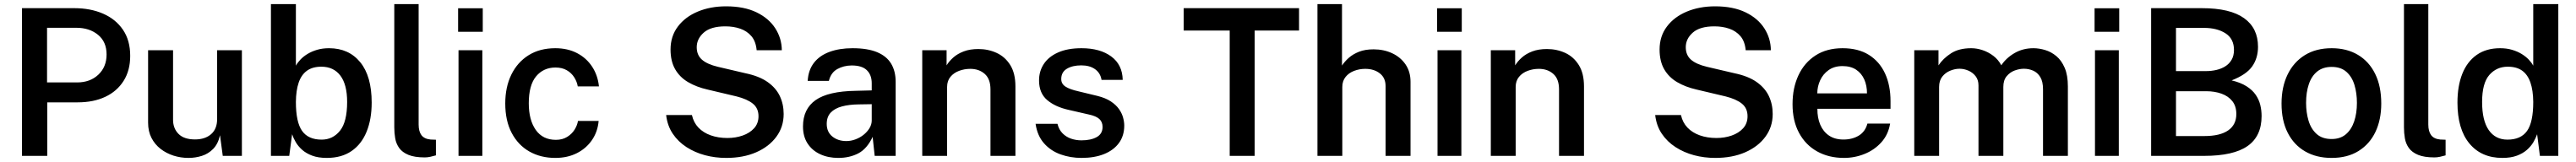

<svg xmlns="http://www.w3.org/2000/svg" viewBox="-20 -763 12595 793"><path d="M87.5 0V-723H344Q422 -723 483.8 -696.2Q545.5 -669.5 581 -617.5Q616.5 -565.5 616.5 -489.5Q616.5 -418 584.2 -367Q552 -316 494.5 -289Q437 -262 360 -262H211V0ZM210 -359.5H357Q420.5 -359.5 460.8 -397.5Q501 -435.5 501 -496.5Q501 -558.5 459 -592.8Q417 -627 353.5 -627H210Z M901.5 10Q863.5 10 828.2 -1.2Q793 -12.5 765 -34.2Q737 -56 720.5 -88Q704 -120 704 -162.5V-517H826V-176.5Q826 -134.5 852.8 -107.5Q879.5 -80.5 933.5 -80.5Q982.5 -80.5 1012 -106.2Q1041.5 -132 1041.5 -180.5V-517H1162.5V0H1069L1055.5 -101Q1046 -58.5 1022.2 -34.2Q998.5 -10 966.8 0Q935 10 901.5 10Z M1577.5 10Q1536 10 1506.5 -1Q1477 -12 1457.2 -29.5Q1437.5 -47 1425.8 -67.2Q1414 -87.5 1408 -106L1394 0H1304.5V-743H1426.5V-441.5Q1434.5 -456.5 1448.8 -471.5Q1463 -486.5 1483.5 -499Q1504 -511.5 1530.2 -519.2Q1556.5 -527 1588.5 -527Q1685 -527 1741 -458.5Q1797 -390 1797 -261Q1797 -179.5 1772.2 -118.5Q1747.5 -57.5 1698.8 -23.8Q1650 10 1577.5 10ZM1552.5 -79.5Q1607 -79.5 1642 -123Q1677 -166.5 1677 -264Q1677 -349 1644 -392.8Q1611 -436.5 1551 -436.5Q1508 -436.5 1480.8 -417Q1453.5 -397.5 1440.2 -359Q1427 -320.5 1426.5 -264Q1426.5 -165 1456.8 -122.2Q1487 -79.5 1552.5 -79.5Z M2056.5 7.5Q2006.5 7.5 1976.5 -5Q1946.5 -17.5 1931.5 -38.5Q1916.5 -59.5 1912 -85.8Q1907.5 -112 1907.5 -139.5V-743H2026.5V-153.5Q2026.5 -120 2040.2 -101.5Q2054 -83 2085 -80L2111 -79V-2.5Q2097.5 1.5 2083.5 4.5Q2069.5 7.5 2056.5 7.5Z M2221.5 0V-517H2338V0ZM2219.5 -607.5V-722.5H2340V-607.5Z M2694.5 10Q2623.5 10 2568.2 -21.2Q2513 -52.5 2481.5 -112.2Q2450 -172 2450 -256.5Q2450 -337 2479.8 -397.8Q2509.5 -458.5 2564.2 -492.8Q2619 -527 2694.5 -527Q2755 -527 2801 -503Q2847 -479 2874.8 -436.5Q2902.5 -394 2908 -340H2804.5Q2800.5 -363.5 2787 -384.8Q2773.5 -406 2750.8 -419.2Q2728 -432.5 2695.5 -432.5Q2637 -432.5 2601 -389.5Q2565 -346.5 2565 -257.5Q2565 -175.5 2599.2 -127Q2633.5 -78.5 2697.5 -78.5Q2729.5 -78.5 2752.5 -92.8Q2775.5 -107 2788.8 -128.2Q2802 -149.5 2805.5 -171H2906.5Q2902 -118.5 2874 -77.5Q2846 -36.5 2800 -13.2Q2754 10 2694.5 10Z M3530 10Q3476 10 3426.5 -3.2Q3377 -16.5 3336.2 -42.8Q3295.5 -69 3269 -108.2Q3242.5 -147.5 3236.5 -200H3362.5Q3370.5 -163.5 3394.2 -138.5Q3418 -113.5 3454.5 -100.5Q3491 -87.5 3536 -87.5Q3576 -87.5 3610.5 -99.5Q3645 -111.5 3666.5 -135.2Q3688 -159 3688 -194Q3688 -233.5 3660.2 -255.8Q3632.5 -278 3581 -291L3439.5 -324.5Q3384.5 -337 3343.8 -361Q3303 -385 3280.5 -424.2Q3258 -463.5 3258 -520.5Q3258 -585.5 3293.8 -633Q3329.5 -680.5 3391 -706.2Q3452.5 -732 3529.5 -732Q3617.5 -732 3678 -702.8Q3738.5 -673.5 3770 -624.5Q3801.5 -575.5 3802 -517H3679Q3675 -560.5 3653.5 -585.8Q3632 -611 3599 -622.5Q3566 -634 3526 -634Q3455 -634 3420.5 -603.5Q3386 -573 3386 -532Q3386 -493.5 3411.5 -471Q3437 -448.5 3489.5 -436L3624 -404.5Q3691.5 -390.5 3732.5 -361.5Q3773.5 -332.5 3792.2 -292.8Q3811 -253 3811 -205Q3811 -142 3775.2 -93.5Q3739.5 -45 3676.5 -17.5Q3613.5 10 3530 10Z M4078 10Q4028.5 10 3989.2 -8.2Q3950 -26.5 3927.8 -60.8Q3905.5 -95 3905.5 -144Q3905.5 -229.5 3967.2 -273Q4029 -316.5 4164 -318.5L4241.5 -320.5V-355.5Q4241.5 -396.5 4217.2 -419.8Q4193 -443 4142 -442.5Q4104 -442 4073 -424.8Q4042 -407.5 4032 -367H3928.5Q3931.5 -420 3959.2 -455.8Q3987 -491.5 4035.5 -509.2Q4084 -527 4147.5 -527Q4221.5 -527 4268 -507.5Q4314.5 -488 4336.5 -451.2Q4358.5 -414.5 4358.5 -362.5V0H4256L4246 -93Q4218.5 -34.5 4175.8 -12.2Q4133 10 4078 10ZM4117.5 -72.5Q4140 -72.5 4162 -80.8Q4184 -89 4201.8 -103.2Q4219.5 -117.5 4230.2 -135Q4241 -152.5 4241.5 -171.5V-253L4178 -252Q4131 -251.5 4095.8 -242Q4060.5 -232.5 4041 -211.8Q4021.5 -191 4021.5 -156.5Q4021.5 -117 4049 -94.8Q4076.5 -72.5 4117.5 -72.5Z M4488.5 0V-517H4607.5V-443Q4619.5 -463 4640.2 -481.5Q4661 -500 4691.5 -511.5Q4722 -523 4763 -523Q4811 -523 4852.2 -504Q4893.5 -485 4918.8 -444.5Q4944 -404 4944 -340V0H4822V-325.5Q4822 -376.5 4794 -401.2Q4766 -426 4723.5 -426Q4694.5 -426 4668.5 -416.2Q4642.5 -406.5 4626.2 -386.8Q4610 -367 4610 -337.5V0Z M5267 10Q5213 10 5164.8 -7.2Q5116.5 -24.5 5083.8 -61.5Q5051 -98.5 5042.5 -157H5149.5Q5156.5 -128.5 5174.2 -110.5Q5192 -92.5 5216.2 -84.2Q5240.5 -76 5266.5 -76Q5313 -76 5341.5 -92Q5370 -108 5370 -141.5Q5370 -166 5354.2 -180.5Q5338.5 -195 5303 -202.5L5205 -225Q5139 -239.5 5099.5 -273Q5060 -306.5 5059.5 -367.5Q5059 -413.5 5082.5 -449.5Q5106 -485.5 5152.5 -506.2Q5199 -527 5267 -527Q5357.5 -527 5412.2 -486.8Q5467 -446.5 5468.5 -372H5365Q5359.5 -405.5 5333.5 -424.2Q5307.5 -443 5266 -443Q5223 -443 5195.5 -426.5Q5168 -410 5168 -376Q5168 -352.5 5188.8 -339Q5209.5 -325.5 5252 -316L5345 -293.5Q5385 -283.5 5410.5 -266.5Q5436 -249.5 5450.2 -229.2Q5464.5 -209 5470.2 -187.8Q5476 -166.5 5476 -148.5Q5476 -98.5 5450.2 -63.2Q5424.5 -28 5377.8 -9Q5331 10 5267 10Z M5991.5 0V-613.5H5766.5V-723H6330.5V-613.5H6113.5V0Z M6420.5 0V-743H6540.5V-442Q6553 -461.5 6573.5 -479.8Q6594 -498 6623.8 -509.8Q6653.5 -521.5 6695 -521.5Q6744.5 -521.5 6785.5 -502.5Q6826.5 -483.5 6851 -447.8Q6875.5 -412 6875.5 -362.5V0H6753.5V-342Q6753.5 -382 6725.2 -404Q6697 -426 6654 -426Q6625.5 -426 6599.5 -416Q6573.5 -406 6557.8 -386.2Q6542 -366.5 6542 -337V0Z M7007.5 0V-517H7124V0ZM7005.5 -607.5V-722.5H7126V-607.5Z M7268 0V-517H7387V-443Q7399 -463 7419.8 -481.5Q7440.5 -500 7471 -511.5Q7501.5 -523 7542.5 -523Q7590.5 -523 7631.8 -504Q7673 -485 7698.2 -444.5Q7723.5 -404 7723.5 -340V0H7601.5V-325.5Q7601.5 -376.5 7573.5 -401.2Q7545.5 -426 7503 -426Q7474 -426 7448 -416.2Q7422 -406.5 7405.8 -386.8Q7389.5 -367 7389.5 -337.5V0Z M8365 10Q8311 10 8261.5 -3.2Q8212 -16.5 8171.2 -42.8Q8130.5 -69 8104 -108.2Q8077.5 -147.5 8071.5 -200H8197.5Q8205.5 -163.5 8229.2 -138.5Q8253 -113.5 8289.5 -100.5Q8326 -87.5 8371 -87.5Q8411 -87.5 8445.5 -99.5Q8480 -111.5 8501.5 -135.2Q8523 -159 8523 -194Q8523 -233.5 8495.2 -255.8Q8467.5 -278 8416 -291L8274.5 -324.5Q8219.5 -337 8178.8 -361Q8138 -385 8115.5 -424.2Q8093 -463.5 8093 -520.5Q8093 -585.5 8128.8 -633Q8164.5 -680.5 8226 -706.2Q8287.5 -732 8364.5 -732Q8452.5 -732 8513 -702.8Q8573.5 -673.5 8605 -624.5Q8636.5 -575.5 8637 -517H8514Q8510 -560.5 8488.5 -585.8Q8467 -611 8434 -622.5Q8401 -634 8361 -634Q8290 -634 8255.5 -603.5Q8221 -573 8221 -532Q8221 -493.5 8246.5 -471Q8272 -448.5 8324.5 -436L8459 -404.5Q8526.5 -390.5 8567.5 -361.5Q8608.5 -332.5 8627.2 -292.8Q8646 -253 8646 -205Q8646 -142 8610.2 -93.5Q8574.5 -45 8511.5 -17.5Q8448.5 10 8365 10Z M8994.5 10Q8920 10 8863.2 -21.8Q8806.5 -53.5 8774.8 -112.5Q8743 -171.5 8743 -253Q8743 -332.5 8771.8 -394.2Q8800.5 -456 8855.2 -491.5Q8910 -527 8987.5 -527Q9064 -527 9116 -494.5Q9168 -462 9195 -403.8Q9222 -345.5 9222 -267.5V-230.5H8864.5Q8864 -186.5 8878.5 -152.5Q8893 -118.5 8921.5 -99.2Q8950 -80 8992 -80Q9035 -80 9066.8 -99.2Q9098.5 -118.5 9109 -158H9220Q9211 -104 9177.2 -66.5Q9143.5 -29 9095.2 -9.5Q9047 10 8994.5 10ZM8864 -306H9107Q9107 -343.5 9093.8 -373.8Q9080.5 -404 9054 -421.8Q9027.5 -439.5 8987 -439.5Q8947 -439.5 8919.5 -420Q8892 -400.5 8878 -369.8Q8864 -339 8864 -306Z M9338 0V-517H9456.5V-443Q9479 -477 9517.8 -502Q9556.5 -527 9616.5 -527Q9644 -527 9672.2 -517.5Q9700.5 -508 9724.8 -489.5Q9749 -471 9763.5 -443.5Q9788 -480 9828.8 -503.5Q9869.5 -527 9920.5 -527Q9948.5 -527 9978.2 -518Q10008 -509 10033 -488Q10058 -467 10073.5 -430.8Q10089 -394.5 10089 -340V0H9967.5V-325.5Q9967.5 -364 9954 -386Q9940.5 -408 9919.2 -417.2Q9898 -426.5 9874 -426.5Q9852.5 -426.5 9829.2 -418Q9806 -409.5 9789.8 -390Q9773.5 -370.5 9773.5 -337.5V0H9652V-345Q9652 -372 9638 -390Q9624 -408 9602.8 -417.2Q9581.5 -426.5 9559.5 -426.5Q9537 -426.5 9513.8 -417Q9490.5 -407.5 9475 -388Q9459.5 -368.5 9459.5 -337.5V0Z M10221.5 0V-517H10338V0ZM10219.5 -607.5V-722.5H10340V-607.5Z M10496 0V-723H10744.5Q10882 -723 10950.2 -674.2Q11018.5 -625.5 11018.5 -534Q11018.5 -478.5 10990 -438Q10961.5 -397.5 10889.5 -369.5Q10933.5 -359 10962.2 -340.8Q10991 -322.5 11007 -299.2Q11023 -276 11029.5 -249.5Q11036 -223 11036 -195Q11036 -96 10967.2 -48Q10898.5 0 10754.5 0ZM10617.5 -97H10756Q10833 -97 10872.8 -124.8Q10912.5 -152.5 10912.5 -205Q10912.5 -243 10893 -267.8Q10873.5 -292.5 10840 -304.5Q10806.5 -316.5 10765 -316.5H10617.5ZM10617.5 -415H10765Q10790.5 -415 10814.5 -420.5Q10838.5 -426 10858 -438Q10877.5 -450 10889.2 -470Q10901 -490 10901 -518.5Q10901 -573 10859.8 -599.8Q10818.5 -626.5 10754 -626.5H10617.5Z M11378 10Q11304 10 11249 -21.8Q11194 -53.5 11163.8 -113Q11133.5 -172.5 11133.5 -256Q11133.5 -337 11163 -398Q11192.5 -459 11247.2 -493Q11302 -527 11378.5 -527Q11452.5 -527 11507 -494.5Q11561.5 -462 11591.2 -401.5Q11621 -341 11621 -256Q11621 -177.5 11592.8 -117.8Q11564.5 -58 11510.2 -24Q11456 10 11378 10ZM11378.5 -82.5Q11420.5 -82.5 11447.8 -105.5Q11475 -128.5 11488.5 -168.5Q11502 -208.5 11502 -259.5Q11502 -307 11490 -347Q11478 -387 11450.8 -411.2Q11423.5 -435.5 11378.5 -435.5Q11336 -435.5 11308.2 -413.2Q11280.5 -391 11267 -351.2Q11253.5 -311.5 11253.5 -259.5Q11253.5 -212.5 11265.5 -172.2Q11277.5 -132 11305 -107.2Q11332.5 -82.5 11378.5 -82.5Z M11881 7.5Q11831 7.5 11801 -5Q11771 -17.5 11756 -38.5Q11741 -59.5 11736.5 -85.8Q11732 -112 11732 -139.5V-743H11851V-153.5Q11851 -120 11864.8 -101.5Q11878.5 -83 11909.5 -80L11935.5 -79V-2.5Q11922 1.5 11908 4.5Q11894 7.5 11881 7.5Z M12213 10Q12110.5 10 12052 -60.5Q11993.5 -131 11993.5 -261Q11993.5 -342 12017.2 -401.8Q12041 -461.5 12087.5 -494.2Q12134 -527 12202 -527Q12234 -527 12260.2 -519.2Q12286.5 -511.5 12307 -499Q12327.5 -486.5 12341.8 -471.5Q12356 -456.5 12364 -441.5V-743H12486.5V0H12396.5L12383 -106Q12376.5 -87.5 12364.8 -67.2Q12353 -47 12333.2 -29.5Q12313.5 -12 12284 -1Q12254.5 10 12213 10ZM12238 -79.5Q12303.5 -79.5 12333.8 -122.2Q12364 -165 12364 -264Q12363.5 -320.5 12350.2 -359Q12337 -397.5 12310 -417Q12283 -436.5 12239.5 -436.5Q12184.5 -436.5 12149.2 -396Q12114 -355.5 12114 -264Q12114 -173 12146.5 -126.2Q12179 -79.5 12238 -79.5Z"/></svg>

Font: Public Sans Thin SemiBold
Style: Regular
Weight: 600
Version: Version 2.001